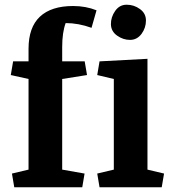

<svg xmlns="http://www.w3.org/2000/svg" viewBox="-20 -788 722 808"><path d="M241.7 -590.3V-529.8H336.4L346.2 -472.2L241.7 -455.6V-74.2L335.9 -57.6L326.2 0H40L30.3 -57.6L100.1 -74.2V-455.6L25.4 -472.2L35.2 -529.8H100.1V-582.5Q100.1 -672.9 147.9 -717.8Q195.8 -762.7 287.6 -762.7Q341.3 -762.7 386.2 -744.6L365.2 -670.9Q310.1 -690.9 256.3 -690.9Q241.7 -651.4 241.7 -590.3ZM513.7 -768.1Q543.9 -768.1 568.8 -750Q594.2 -731.9 594.2 -701.7Q594.2 -670.9 575.7 -645.5Q556.6 -620.1 527.3 -620.1Q498 -620.1 472.7 -638.2Q447.3 -656.2 446.8 -686Q446.3 -715.8 464.8 -742.2Q483.4 -768.6 513.7 -768.1ZM600.6 -74.2 670.4 -57.6 660.6 0H398.9L389.2 -57.6L459 -74.2V-455.6L389.2 -472.2L398.9 -529.8L600.6 -540.5Z"/></svg>

Font: NoticiaText-Bold
Style: Bold
Weight: 700
Designer: JM Sole
Foundry: JM Sole
Version: Version 1.003